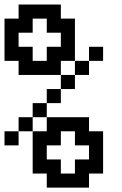

<svg xmlns="http://www.w3.org/2000/svg" viewBox="-20 -817 540 852"><path d="M187.5 -109.4H250V-46.9H312.5V-109.4H375V-171.9H312.5V-234.4H250V-171.9H187.5ZM62.5 -609.4H125V-546.9H187.5V-609.4H250V-671.9H187.5V-734.4H125V-671.9H62.5ZM0 -546.9V-734.4H62.5V-796.9H250V-734.4H312.5V-546.9H250V-484.4H62.5V-546.9ZM0 -171.9V-234.4H62.5V-171.9ZM125 -234.4H62.5V-296.9H125ZM125 -234.4H187.5V-296.9H125V-359.4H187.5V-296.9H375V-234.4H437.5V-46.9H375V15.6H187.5V-46.9H125ZM375 -546.9V-484.4H312.5V-421.9H250V-359.4H187.5V-421.9H250V-484.4H312.5V-546.9ZM375 -546.9V-609.4H437.5V-546.9Z"/></svg>

Font: KH Dot Dougenzaka 16
Style: Regular
Weight: 400
Designer: Original version for X68000 by Keitarou Hiraki (http://hp.vector.co.jp/authors/VA000874/) / TrueType conversion by Homem
Version: Version 1.00.20150527